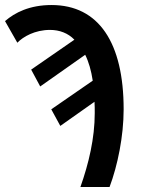

<svg xmlns="http://www.w3.org/2000/svg" viewBox="-33 -744 567 764"><path d="M287 0H403C435 -85 459 -202 459 -309C459 -574 360 -724 172 -724C85 -724 26 -694 -13 -660L36 -574C59 -598 106 -625 166 -625C204 -625 238 -612 263 -586L91 -467L127 -400L306 -526C320 -498 330 -463 336 -423L171 -309L207 -243L343 -339C344 -325 344 -309 344 -294C344 -194 320 -93 287 0Z"/></svg>

Font: Noto Sans UI SemiCondensed Medium
Style: Regular
Weight: 500
Width: 4
Designer: Monotype Design Team
Foundry: Monotype Imaging Inc.
Version: Version 1.901